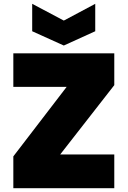

<svg xmlns="http://www.w3.org/2000/svg" viewBox="-20 -988 670 1008"><path d="M296 -177H580V0H50V-167L330 -532H50V-708H580V-541ZM480 -824 315 -749 149 -824V-968L315 -880L480 -968Z"/></svg>

Font: Poppins Black A&M
Style: Regular
Weight: 900
Designer: Ninad Kale (Devanagari), Jonny Pinhorn (Latin)
Foundry: Indian Type Foundry
Version: 4.004